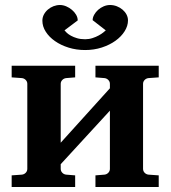

<svg xmlns="http://www.w3.org/2000/svg" viewBox="-20 -752 686 772"><path d="M363.8 0V-46.9L399.9 -49.8Q409.2 -50.8 415.5 -57.4Q421.9 -64 421.9 -73.2V-307.1L224.1 -91.8V-73.2Q224.1 -64 230.5 -57.4Q236.8 -50.8 246.1 -49.8L282.2 -46.9V0H26.9V-46.9L67.9 -49.8Q77.1 -50.8 83.5 -57.4Q89.8 -64 89.8 -73.2V-415Q89.8 -423.8 83.5 -430.4Q77.1 -437 67.9 -438L26.9 -440.9V-487.8H282.2V-440.9L246.1 -438Q236.8 -437 230.5 -430.4Q224.1 -423.8 224.1 -415V-178.2L421.9 -397V-415Q421.9 -423.8 415.5 -430.4Q409.2 -437 399.9 -438L363.8 -440.9V-487.8H618.2V-440.9L577.1 -438Q567.9 -437 561.5 -430.4Q555.2 -423.8 555.2 -415V-73.2Q555.2 -64 561.5 -57.4Q567.9 -50.8 577.1 -49.8L618.2 -46.9V0ZM494.6 -669.9Q494.6 -647.9 481.2 -626.5Q467.8 -605 444.3 -588.1Q420.9 -571.3 389.4 -561Q357.9 -550.8 322.3 -550.8Q287.1 -550.8 255.9 -560.5Q224.6 -570.3 201.2 -586.7Q177.7 -603 164.1 -624.3Q150.4 -645.5 150.4 -668.9Q150.4 -682.1 156.5 -693.6Q162.6 -705.1 172.6 -713.6Q182.6 -722.2 195.3 -727.1Q208 -731.9 221.2 -731.9Q233.4 -731.9 246.1 -726.6Q258.8 -721.2 269 -712.6Q279.3 -704.1 285.9 -692.9Q292.5 -681.6 292.5 -669.9L239.3 -629.9Q242.2 -626 248.8 -619.9Q255.4 -613.8 265.6 -608.2Q275.9 -602.5 289.8 -598.4Q303.7 -594.2 322.3 -594.2Q337.9 -594.2 352.1 -598.9Q366.2 -603.5 377.2 -609.6Q388.2 -615.7 395.5 -621.6Q402.8 -627.4 405.3 -629.9L352.5 -670.9Q352.5 -681.6 358.6 -692.6Q364.7 -703.6 374.5 -712.4Q384.3 -721.2 397 -726.6Q409.7 -731.9 422.4 -731.9Q436.5 -731.9 449.7 -726.8Q462.9 -721.7 472.9 -713.1Q482.9 -704.6 488.8 -693.4Q494.6 -682.1 494.6 -669.9Z"/></svg>

Font: Charis SIL
Style: Bold
Weight: 700
Foundry: SIL International
Version: Version 4.112